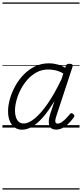

<svg xmlns="http://www.w3.org/2000/svg" viewBox="-20 -1030 662 1550"><path d="M158 17Q124 17 98.5 -1Q73 -19 59 -52.5Q45 -86 45 -131Q45 -177 59.5 -229.5Q74 -282 102 -333.5Q130 -385 170.5 -427Q211 -469 262.5 -494Q314 -519 377 -519Q408 -519 442.5 -510Q477 -501 507 -483L511 -498Q515 -508 522 -511.5Q529 -515 541 -515Q559 -515 564 -508Q569 -501 565 -489L435 -94Q428 -73 426.5 -59.5Q425 -46 430 -39Q435 -32 445 -32Q461 -32 478.5 -44Q496 -56 513 -73.5Q530 -91 544 -108Q550 -116 555.5 -116.5Q561 -117 569 -111Q579 -104 580 -97.5Q581 -91 577 -84Q565 -67 543.5 -43Q522 -19 494 -1.5Q466 16 434 16Q409 16 395.5 6.5Q382 -3 377 -20Q372 -37 374.5 -60Q377 -83 385 -109Q394 -135 403 -162Q412 -189 420 -216Q373 -136 327.5 -84Q282 -32 240 -7.5Q198 17 158 17ZM101 -136Q101 -106 109 -82.5Q117 -59 132.5 -46Q148 -33 171 -33Q210 -33 260 -73.5Q310 -114 365 -193.5Q420 -273 477 -392L491 -437Q455 -457 425 -463Q395 -469 368 -469Q319 -469 277.5 -447Q236 -425 203.5 -389Q171 -353 148 -309Q125 -265 113 -220Q101 -175 101 -136ZM0 490H622V500H0ZM0 -20H622V0H0ZM0 -505H622V-500H0ZM0 -1010H622V-1000H0Z"/></svg>

Font: Playwrite US Trad Guides
Style: Regular
Weight: 400
Designer: Veronika Burian, José Scaglione
Foundry: TypeTogether
Version: Version 1.003